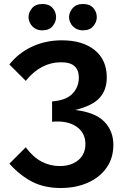

<svg xmlns="http://www.w3.org/2000/svg" viewBox="-20 -922 618 962"><path d="M109 -184Q145 -135 188 -112.5Q231 -90 279 -90Q319 -90 348 -104Q377 -118 392.5 -142.5Q408 -167 408 -200Q408 -257 362.5 -288Q317 -319 241 -312V-414Q311 -419 343 -452.5Q375 -486 375 -533Q375 -570 354 -590Q333 -610 285 -610Q236 -610 191.5 -587Q147 -564 109 -517L27 -599Q73 -657 141 -688.5Q209 -720 290 -720Q394 -720 454.5 -671Q515 -622 515 -534Q515 -471 479 -431.5Q443 -392 357 -371Q457 -359 502.5 -312.5Q548 -266 548 -196Q548 -131 514.5 -82.5Q481 -34 421 -7Q361 20 284 20Q202 20 141 -11.5Q80 -43 27 -102ZM123 -836Q123 -860 140.5 -881Q158 -902 193 -902Q226 -902 243.5 -882Q261 -862 261 -836Q261 -812 243.5 -791Q226 -770 193 -770Q170 -770 154.5 -780Q139 -790 131 -805.5Q123 -821 123 -836ZM326 -836Q326 -860 344 -881Q362 -902 396 -902Q430 -902 447.5 -882Q465 -862 465 -836Q465 -812 447.5 -791Q430 -770 396 -770Q374 -770 358 -780Q342 -790 334 -805.5Q326 -821 326 -836Z"/></svg>

Font: Moderustic SemiBold
Style: Regular
Weight: 600
Designer: Tural Alisoy
Foundry: TAFT Foundry
Version: Version 2.120